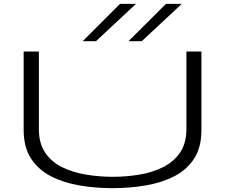

<svg xmlns="http://www.w3.org/2000/svg" viewBox="-20 -968 1170 998"><path d="M103 -292V-700H182V-298Q182 -222 215.5 -173.5Q249 -125 305 -98Q361 -71 429 -60Q497 -49 566 -49Q635 -49 703 -60Q771 -71 826.5 -98.5Q882 -126 915.5 -174.5Q949 -223 949 -298V-700H1027V-292Q1027 -202 989 -143.5Q951 -85 885.5 -51.5Q820 -18 737 -4Q654 10 565 10Q476 10 393.5 -4Q311 -18 245.5 -51.5Q180 -85 141.5 -143.5Q103 -202 103 -292ZM648 -754 843 -948H925L717 -754ZM410 -754 604 -948H687L479 -754Z"/></svg>

Font: Georama ExtraExtended Light
Style: Regular
Weight: 300
Width: 8
Designer: Jean-Baptiste Levee
Foundry: Production Type
Version: Version 1.000